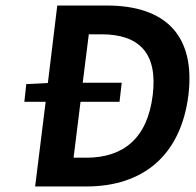

<svg xmlns="http://www.w3.org/2000/svg" viewBox="-20 -674 709 694"><path d="M271 -306H412L420 -375H279L301 -550H347C481 -550 551 -484 532 -330C513 -174 426 -104 292 -104H246ZM153 -374 75 -370 68 -306H145L107 0H292C499 0 634 -114 661 -330C687 -545 579 -654 366 -654H187Z"/></svg>

Font: Falling Sky
Style: MedObl
Weight: 500
Designer: Paul D. Hunt
Foundry: Adobe Systems Incorporated
Version: Version 1.02